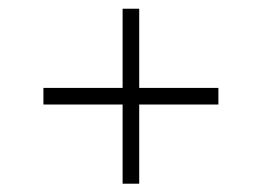

<svg xmlns="http://www.w3.org/2000/svg" viewBox="-20 -482 615 451"><path d="M268 -461.5H307V-275.5H493V-236.5H307V-50.5H268V-236.5H82V-275.5H268Z"/></svg>

Font: Newsreader 72pt SemiBold
Style: Regular
Weight: 600
Designer: Hugues Gentile
Foundry: Production Type
Version: Version 1.003; ttfautohint (v1.8.3)